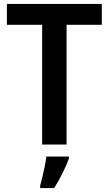

<svg xmlns="http://www.w3.org/2000/svg" viewBox="-20 -734 552 975"><path d="M318 0H194V-608H15V-714H497V-608H318ZM330 71Q318 104 298 144.5Q278 185 255 221H184V209Q189 190 195.5 163.5Q202 137 207.5 109.5Q213 82 215 61H330Z"/></svg>

Font: Noto Sans Tamil SemiCondensed SemiBold
Style: Regular
Weight: 600
Width: 4
Designer: Jelle Bosma - Monotype Design Team
Foundry: Monotype Imaging Inc.
Version: Version 2.004; ttfautohint (v1.8.4.7-5d5b)